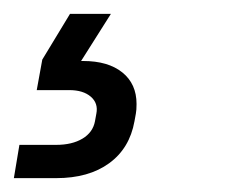

<svg xmlns="http://www.w3.org/2000/svg" viewBox="-53 -34 333 277"><path d="M-25 175H28Q51 175 66 166Q81 157 84 141L86 130Q89 115 78 105.5Q67 96 47 96H0L8 52L48 -14H107L64 54H67Q103 54 123.5 70.5Q144 87 144 116Q144 125 143 130L141 141Q134 180 104.5 201.5Q75 223 28 223H-33Z"/></svg>

Font: Bai Jamjuree
Style: Italic
Weight: 400
Italic angle: -10°
Version: Version 1.000; ttfautohint (v1.6)